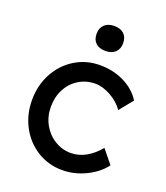

<svg xmlns="http://www.w3.org/2000/svg" viewBox="-138 -835 811 939"><g transform="rotate(20 267.5 -365.0)"><path d="M40 -263Q40 -339 73.5 -401.5Q107 -464 165.5 -500Q224 -536 295 -536Q365 -536 422.5 -507.5Q480 -479 510 -430L453 -360Q429 -395 386.5 -419Q344 -443 305 -443Q258 -443 219.5 -419.5Q181 -396 159.5 -355Q138 -314 138 -263Q138 -213 160.5 -172Q183 -131 222 -107Q261 -83 306 -83Q346 -83 383.5 -103.5Q421 -124 453 -163L510 -93Q477 -48 417.5 -19Q358 10 295 10Q224 10 165.5 -26Q107 -62 73.5 -124.5Q40 -187 40 -263ZM226 -675Q226 -705 244.5 -722.5Q263 -740 295 -740Q328 -740 346 -723Q364 -706 364 -675Q364 -645 345.5 -627.5Q327 -610 295 -610Q262 -610 244 -627Q226 -644 226 -675Z"/></g></svg>

Font: Easer Grotesk Variable
Style: Regular
Weight: 400
Designer: Boardeaser, Bonnie Shaver-Troup, Thomas Jockin
Foundry: Lexend
Version: Version 1.001;Glyphs 3.1.2 (3151)